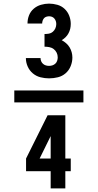

<svg xmlns="http://www.w3.org/2000/svg" viewBox="-20 -873 540 1061"><path d="M251 -440Q227 -440 203.5 -446Q180 -452 161.5 -467.5Q143 -483 133 -505.5Q123 -528 123 -552H204Q204 -543 207.5 -534.5Q211 -526 218 -520Q225 -514 233.5 -511.5Q242 -509 251 -509Q261 -509 270 -512Q279 -515 286 -521.5Q293 -528 296 -537.5Q299 -547 299 -556Q299 -570 293 -582Q287 -594 276.5 -602Q266 -610 252.5 -612.5Q239 -615 226 -615V-685Q238 -685 250 -687Q262 -689 271.5 -697Q281 -705 286 -716.5Q291 -728 291 -740Q291 -748 288.5 -756Q286 -764 280.5 -770.5Q275 -777 267.5 -780Q260 -783 251 -783Q244 -783 236 -780.5Q228 -778 223 -772Q218 -766 215.5 -758.5Q213 -751 213 -743H132V-744Q132 -767 140.5 -788.5Q149 -810 166.5 -825Q184 -840 206.5 -846.5Q229 -853 251 -853Q274 -853 297 -846.5Q320 -840 337 -824Q354 -808 362.5 -786Q371 -764 371 -741Q371 -727 368 -714Q365 -701 358.5 -689Q352 -677 342.5 -667.5Q333 -658 321 -651Q334 -644 345.5 -634Q357 -624 364.5 -611.5Q372 -599 376 -584.5Q380 -570 380 -555Q380 -531 370.5 -507.5Q361 -484 342.5 -468Q324 -452 300 -446Q276 -440 251 -440ZM441 -307H59V-373H441ZM260 168V73H124V3L243 -236H341V3H371V73H341V168ZM199 3H260V-121Z"/></svg>

Font: Iosevka Algr
Style: Bold
Weight: 700
Monospace: yes
Designer: Belleve Invis
Foundry: Belleve Invis
Version: Version 26.0.2; ttfautohint (v1.8.3)